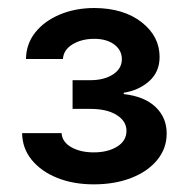

<svg xmlns="http://www.w3.org/2000/svg" viewBox="-20 -826 478 487"><path d="M217.8 -358.4Q166 -358.4 125.2 -374.8Q84.5 -391.1 60.5 -420.4Q36.6 -449.7 36.1 -488.3H136.2Q137.7 -465.8 160.9 -452.6Q184.1 -439.5 217.8 -439.5Q253.4 -439.5 277.1 -454.1Q300.8 -468.8 300.8 -494.1Q300.8 -518.6 276.1 -534.2Q251.5 -549.8 209 -549.8H164.1V-622.6H209Q244.1 -622.6 266.6 -637.2Q289.1 -651.9 289.1 -675.8Q289.1 -698.7 269.8 -713.1Q250.5 -727.5 219.2 -727.5Q187 -727.5 164.1 -713.6Q141.1 -699.7 139.6 -676.3H45.9Q46.4 -714.8 69.6 -743.9Q92.8 -772.9 132.1 -789.3Q171.4 -805.7 219.7 -805.7Q293.9 -805.2 339.4 -769.5Q384.8 -733.9 384.8 -681.6Q384.8 -643.6 358.4 -620.1Q332 -596.7 293.9 -590.8V-587.4Q346.2 -581.5 374.5 -554.7Q402.8 -527.8 402.8 -487.3Q402.8 -449.7 378.9 -420.4Q355 -391.1 313.2 -374.8Q271.5 -358.4 217.8 -358.4Z"/></svg>

Font: Inter Semi Bold
Style: Regular
Weight: 600
Designer: Rasmus Andersson
Foundry: rsms
Version: Version 4.000;git-e0f93cc